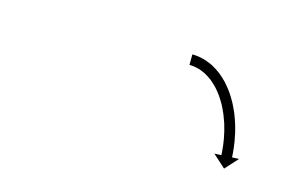

<svg xmlns="http://www.w3.org/2000/svg" viewBox="-41 -654 555 353"><g transform="rotate(15 237.0 -477.0)"><path d="M293.1 -570.9C292.1 -570.9 291.2 -570.9 290.2 -571L290 -551C290.9 -550.9 291.7 -550.9 292.6 -550.9C292.6 -550.9 292.5 -550.9 292.5 -550.9C292.4 -550.9 292.4 -550.9 292.4 -550.9C294.7 -550.8 297 -550.6 299.3 -550.3C299.3 -550.3 299.2 -550.3 299.1 -550.3C299 -550.3 298.9 -550.3 298.9 -550.3C302.4 -549.8 306 -548.9 309.4 -548C309.4 -548 309.3 -548 309.1 -548.1C309 -548.1 308.9 -548.2 308.9 -548.2C313.2 -546.7 317.4 -544.9 321.6 -543C321.6 -543 321.4 -543 321.3 -543.1C321.1 -543.2 321 -543.2 321 -543.2C325.6 -540.7 330 -537.8 334.3 -534.7C334.3 -534.7 334.2 -534.8 334.1 -534.9C333.9 -535 333.8 -535.1 333.8 -535.1C338.2 -531.5 342.4 -527.6 346.4 -523.5C346.4 -523.5 346.3 -523.6 346.3 -523.7C346.2 -523.8 346.1 -523.9 346.1 -523.9C350 -519.4 353.8 -514.8 357.3 -510C357.3 -510 357.2 -510.1 357.1 -510.2C357.1 -510.3 357 -510.4 357 -510.4C360.4 -505.4 363.5 -500.2 366.5 -495C366.5 -495 366.4 -495 366.4 -495.1C366.3 -495.2 366.3 -495.3 366.3 -495.3C369 -490 371.6 -484.6 373.9 -479.1C373.9 -479.1 373.9 -479.2 373.9 -479.3C373.8 -479.4 373.8 -479.4 373.8 -479.4C375.9 -474.1 377.9 -468.7 379.7 -463.3C379.7 -463.3 379.6 -463.4 379.6 -463.4C379.6 -463.5 379.6 -463.6 379.6 -463.6C381.1 -458.5 382.5 -453.4 383.8 -448.2C383.8 -448.2 383.8 -448.3 383.8 -448.3C383.8 -448.4 383.7 -448.4 383.7 -448.4C384.8 -443.8 385.7 -439.2 386.6 -434.5C386.6 -434.5 386.6 -434.5 386.6 -434.6C386.5 -434.6 386.5 -434.7 386.5 -434.7C387.2 -430.7 387.7 -426.8 388.3 -422.8C388.3 -422.8 388.2 -422.8 388.2 -422.9C388.2 -422.9 388.2 -422.9 388.2 -422.9C388.6 -419.9 388.9 -416.8 389.1 -413.8C389.1 -413.8 389.1 -413.8 389.1 -413.8C389.1 -413.8 389.1 -413.9 389.1 -413.9C389.3 -411.9 389.4 -409.9 389.5 -407.9C389.5 -407.9 389.5 -408 389.5 -408C389.5 -408 389.5 -408 389.5 -408C389.6 -407.3 389.6 -406.6 389.7 -405.9L376.5 -405.2L400.8 -383.2L422.8 -407.5L409.6 -406.9C409.6 -407.6 409.6 -408.3 409.5 -409.1C409.5 -409.1 409.5 -409.1 409.5 -409.1C409.5 -409.1 409.5 -409.1 409.5 -409.1C409.4 -411.2 409.2 -413.3 409.1 -415.4C409.1 -415.4 409.1 -415.4 409.1 -415.4C409.1 -415.4 409.1 -415.5 409.1 -415.5C408.8 -418.7 408.5 -421.9 408.1 -425.2C408.1 -425.2 408.1 -425.2 408.1 -425.2C408.1 -425.3 408.1 -425.3 408.1 -425.3C407.6 -429.5 407 -433.7 406.3 -437.8C406.3 -437.8 406.3 -437.9 406.3 -437.9C406.3 -438 406.2 -438 406.2 -438C405.4 -443 404.4 -447.9 403.3 -452.8C403.3 -452.8 403.2 -452.8 403.2 -452.9C403.2 -453 403.2 -453 403.2 -453C401.9 -458.5 400.4 -463.9 398.7 -469.3C398.7 -469.3 398.7 -469.4 398.7 -469.5C398.7 -469.5 398.6 -469.6 398.6 -469.6C396.7 -475.4 394.7 -481.1 392.4 -486.8C392.4 -486.8 392.4 -486.9 392.3 -486.9C392.3 -487 392.3 -487.1 392.3 -487.1C389.8 -492.9 387 -498.7 384.1 -504.4C384.1 -504.4 384 -504.5 384 -504.6C384 -504.7 383.9 -504.7 383.9 -504.7C380.7 -510.5 377.3 -516 373.6 -521.5C373.6 -521.5 373.6 -521.6 373.5 -521.7C373.5 -521.7 373.4 -521.8 373.4 -521.8C369.5 -527.1 365.4 -532.3 361 -537.2C361 -537.2 361 -537.3 360.9 -537.3C360.8 -537.4 360.7 -537.5 360.7 -537.5C356.2 -542.1 351.5 -546.5 346.5 -550.5C346.5 -550.5 346.4 -550.6 346.3 -550.7C346.2 -550.8 346 -550.9 346 -550.9C341.1 -554.5 336 -557.8 330.7 -560.7C330.7 -560.7 330.6 -560.8 330.5 -560.9C330.3 -560.9 330.2 -561 330.2 -561C325.3 -563.3 320.4 -565.4 315.3 -567.1C315.3 -567.1 315.1 -567.2 315 -567.2C314.8 -567.2 314.7 -567.3 314.7 -567.3C310.6 -568.4 306.4 -569.4 302.1 -570.1C302.1 -570.1 302 -570.1 301.9 -570.1C301.8 -570.1 301.7 -570.1 301.7 -570.1C298.9 -570.5 296.1 -570.8 293.3 -570.9C293.3 -570.9 293.3 -570.9 293.2 -570.9C293.2 -570.9 293.1 -570.9 293.1 -570.9Z"/></g></svg>

Font: FRB American Cursive Just Arrows
Style: Bold Italic
Weight: 700
Italic angle: -25°
Version: Version 2.0;Modular Font Editor K font №1